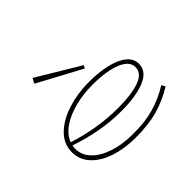

<svg xmlns="http://www.w3.org/2000/svg" viewBox="-162 -1039 1315 1315"><g transform="rotate(-45 495.5 -381.5)"><path d="M879 -91Q797 -40 705.5 -13.5Q614 13 488 13Q381 13 294 -15.5Q207 -44 156.5 -98.5Q106 -153 106 -226Q106 -306 166 -364.5Q226 -423 323 -453.5Q420 -484 528 -484Q627 -484 702.5 -465.5Q778 -447 819 -412.5Q860 -378 860 -330Q860 -256 774 -220.5Q688 -185 546 -185Q443 -185 344.5 -203Q246 -221 142 -256Q139 -241 139 -226Q139 -165 184 -118Q229 -71 308.5 -44.5Q388 -18 488 -18Q604 -16 694.5 -42Q785 -68 864 -118ZM149 -280Q347 -216 546 -216Q674 -216 750.5 -243Q827 -270 827 -330Q827 -388 747.5 -420.5Q668 -453 528 -453Q442 -453 362.5 -432.5Q283 -412 226 -373Q169 -334 149 -280ZM276 -776 256 -740 574 -569 586 -590Z"/></g></svg>

Font: BioRhyme Expanded ExtraLight
Style: Regular
Weight: 275
Width: 7
Designer: Aoife Mooney
Foundry: Aoife Mooney Type
Version: Version 1.001